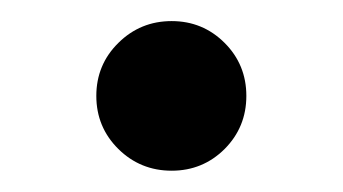

<svg xmlns="http://www.w3.org/2000/svg" viewBox="-20 -567 327 183"><path d="M143.6 -404.3Q113.8 -404.3 92.8 -425Q71.8 -445.8 71.8 -475.6Q71.8 -505.4 92.8 -526.1Q113.8 -546.9 143.6 -546.9Q173.3 -546.9 194.1 -526.1Q214.8 -505.4 214.8 -475.6Q214.8 -445.8 194.1 -425Q173.3 -404.3 143.6 -404.3Z"/></svg>

Font: Inter 18pt Medium
Style: Regular
Weight: 500
Designer: Rasmus Andersson
Foundry: rsms
Version: Version 4.001;git-66647c0bb